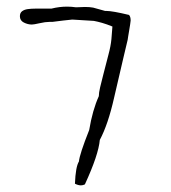

<svg xmlns="http://www.w3.org/2000/svg" viewBox="-20 -515 515 579"><path d="M369 -470Q374 -465 374 -453Q374 -450 372.5 -441.5Q371 -433 369.5 -423Q368 -413 366.5 -405Q365 -397 365 -395Q363 -388 353 -344.5Q343 -301 324 -220Q306 -140 281 -93Q277 -48 236 41Q230 44 224 44Q216 44 206 39Q208 -12 218 -28Q220 -50 249 -123Q259 -183 278 -225Q278 -235 282 -252Q286 -269 292 -292L307 -350Q314 -376 316 -397Q318 -418 319 -435Q302 -442 288 -446Q274 -450 263 -452L198 -456Q195 -456 170 -453L138 -449H129Q117 -449 99.5 -445Q82 -441 76 -441Q64 -441 52 -447Q40 -453 40 -466Q40 -476 46.5 -481Q53 -486 63.5 -487.5Q74 -489 86.5 -489Q99 -489 112 -489H135Q159 -495 182 -495Q189 -495 195.5 -494.5Q202 -494 209 -493Q217 -493 223.5 -493.5Q230 -494 236 -494Q251 -494 261 -492L297 -482H301Q319 -482 369 -470Z"/></svg>

Font: Gaegu Light
Style: Regular
Weight: 300
Designer: JIKJI
Foundry: JIKJI
Version: Version 1.00